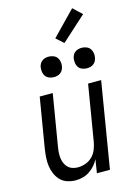

<svg xmlns="http://www.w3.org/2000/svg" viewBox="-143 -1043 785 1123"><g transform="rotate(-15 250.0 -481.0)"><path d="M172 8Q146 8 121.5 0Q97 -8 80 -25.5Q63 -43 53 -66Q43 -89 39.5 -114.5Q36 -140 38 -166.5Q40 -193 44 -219L94 -520H173L121 -208Q118 -191 117 -174Q116 -157 118 -140.5Q120 -124 126.5 -109Q133 -94 144.5 -83Q156 -72 171.5 -67Q187 -62 204 -62Q227 -62 250.5 -70.5Q274 -79 291.5 -96.5Q309 -114 318 -137Q327 -160 331 -183L387 -520H466L380 0H301L314 -82Q304 -62 289 -45Q274 -28 255 -15.5Q236 -3 214.5 2.5Q193 8 172 8ZM404 -608Q390 -608 376 -613.5Q362 -619 354 -630Q346 -641 344 -655.5Q342 -670 344 -685Q346 -695 351 -704.5Q356 -714 365 -720.5Q374 -727 384 -729.5Q394 -732 405 -732Q419 -732 433 -726.5Q447 -721 455 -710Q463 -699 465.5 -684.5Q468 -670 465 -655Q463 -645 458 -635.5Q453 -626 444 -619.5Q435 -613 425 -610.5Q415 -608 404 -608ZM204 -608Q190 -608 176 -613.5Q162 -619 154 -630Q146 -641 144 -655.5Q142 -670 144 -685Q146 -695 151 -704.5Q156 -714 165 -720.5Q174 -727 184 -729.5Q194 -732 205 -732Q219 -732 233 -726.5Q247 -721 255 -710Q263 -699 265.5 -684.5Q268 -670 265 -655Q263 -645 258 -635.5Q253 -626 244 -619.5Q235 -613 225 -610.5Q215 -608 204 -608ZM315 -785 270 -825 411 -970 464 -920Z"/></g></svg>

Font: Iosevka Term Curly Oblique
Style: Regular
Weight: 400
Italic angle: -9°
Designer: Belleve Invis
Foundry: Belleve Invis
Version: Version 32.3.0